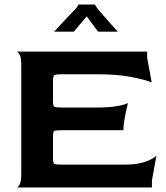

<svg xmlns="http://www.w3.org/2000/svg" viewBox="-20 -828 731 848"><path d="M53 0Q60 0 67 -14Q74 -28 74 -60V-540Q74 -572 67 -585.5Q60 -599 53 -600H630V-573L650 -464Q625 -475 562 -487.5Q499 -500 410 -500H255Q225 -500 219.5 -495.5Q214 -491 214 -470V-383Q214 -361 219.5 -357Q225 -353 254 -353H405Q463 -353 498.5 -359.5Q534 -366 545 -373Q541 -356 536 -333Q531 -310 528 -289Q525 -268 525 -253H254Q225 -253 219.5 -249.5Q214 -246 214 -223V-132Q214 -109 219 -105Q224 -101 254 -101H531Q589 -101 624.5 -114.5Q660 -128 671 -141L651 -31V0ZM219 -688Q233 -703 250 -721.5Q267 -740 284 -758Q301 -776 312 -787Q320 -796 323 -801.5Q326 -807 326 -808H400Q400 -804 413 -787Q419 -780 434 -762.5Q449 -745 467 -725Q485 -705 500 -688H413L363 -756L306 -688Z"/></svg>

Font: Red Rose SemiBold
Style: Regular
Weight: 600
Designer: Jaikishan Patel
Version: Version 2.000